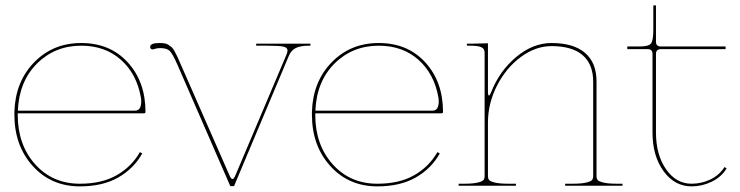

<svg xmlns="http://www.w3.org/2000/svg" viewBox="-20 -680 2711 703"><path d="M32.7 -259.8V-270.5Q36.1 -380.9 105 -451.7Q173.8 -522.5 277.3 -522.5Q383.3 -522.5 448 -451.4Q512.7 -380.4 512.7 -270Q512.7 -265.1 507.3 -265.1H44.9V-259.8Q44.9 -149.9 108.6 -78.6Q172.4 -7.3 272.5 -7.3Q353 -7.3 407.5 -38.6Q461.9 -69.8 492.2 -123L501 -118.2Q469.7 -62.5 412.6 -30Q355.5 2.4 272.5 2.4Q167.5 2.4 100.1 -72Q32.7 -146.5 32.7 -259.8ZM45.4 -274.9H474.6Q497.1 -274.9 497.1 -309.1Q497.1 -317.4 495.6 -324.2Q480.5 -409.7 422.6 -461.2Q364.7 -512.7 277.3 -512.7Q181.2 -512.7 115.5 -447.3Q49.8 -381.8 45.4 -274.9Z M529.8 -508.3Q529.8 -522.5 564 -522.5Q575.2 -522.5 583 -521.2Q590.8 -520 597.9 -515.1Q605 -510.3 609.1 -506.6Q613.3 -502.9 619.4 -491.9Q625.5 -481 628.9 -473.6Q632.3 -466.3 640.1 -448.2L819.3 -40Q825.7 -24.4 831.5 -24.4Q836.4 -24.4 842.8 -40L1028.3 -478.5Q1032.7 -488.3 1032.7 -494.6Q1032.7 -506.3 1016.8 -509.5Q1001 -512.7 958 -512.7H918V-520H1116.7V-512.7H1111.3Q1080.1 -512.7 1063 -504.2Q1045.9 -495.6 1037.6 -475.6L836.9 1.5H823.2L628.9 -444.8Q611.8 -483.4 601.3 -493.7Q590.8 -503.9 566.4 -503.9Q554.7 -503.9 543 -500Q541 -499 539.6 -499Q529.8 -499 529.8 -508.3Z M1122.1 -259.8V-270.5Q1125.5 -380.9 1194.3 -451.7Q1263.2 -522.5 1366.7 -522.5Q1472.7 -522.5 1537.4 -451.4Q1602.1 -380.4 1602.1 -270Q1602.1 -265.1 1596.7 -265.1H1134.3V-259.8Q1134.3 -149.9 1198 -78.6Q1261.7 -7.3 1361.8 -7.3Q1442.4 -7.3 1496.8 -38.6Q1551.3 -69.8 1581.5 -123L1590.3 -118.2Q1559.1 -62.5 1502 -30Q1444.8 2.4 1361.8 2.4Q1256.8 2.4 1189.5 -72Q1122.1 -146.5 1122.1 -259.8ZM1134.8 -274.9H1564Q1586.4 -274.9 1586.4 -309.1Q1586.4 -317.4 1585 -324.2Q1569.8 -409.7 1512 -461.2Q1454.1 -512.7 1366.7 -512.7Q1270.5 -512.7 1204.8 -447.3Q1139.2 -381.8 1134.8 -274.9Z M1659.2 0V-7.3H1679.2Q1711.4 -7.3 1728.8 -11.5Q1746.1 -15.6 1750.2 -21Q1754.4 -26.4 1754.4 -35.2V-487.3Q1754.4 -501.5 1742.4 -507.1Q1730.5 -512.7 1701.7 -512.7H1689.5V-520H1701.7L1766.6 -521.5V-345.7Q1766.6 -330.1 1770.5 -330.1Q1773.4 -330.1 1778.3 -342.3Q1808.6 -419.9 1869.9 -471.2Q1931.2 -522.5 1999.5 -522.5Q2079.6 -522.5 2121.8 -486.6Q2164.1 -450.7 2164.1 -382.3V-35.2Q2164.1 -26.4 2168.2 -21Q2172.4 -15.6 2189.7 -11.5Q2207 -7.3 2239.3 -7.3H2259.3V0H2049.3V-7.3H2076.7Q2108.9 -7.3 2126.2 -11.5Q2143.6 -15.6 2147.7 -21Q2151.9 -26.4 2151.9 -35.2V-380.9Q2151.9 -444.8 2113.3 -478Q2074.7 -511.2 1999.5 -511.2Q1941.4 -511.2 1887.5 -471.7Q1833.5 -432.1 1800 -366.9Q1766.6 -301.8 1766.6 -231V-35.2Q1766.6 -26.4 1770.8 -21Q1774.9 -15.6 1792.2 -11.5Q1809.6 -7.3 1841.8 -7.3H1869.1V0Z M2276.9 -500V-509.8H2321.8Q2354.5 -509.8 2363.3 -520.5Q2372.1 -531.2 2372.1 -571.3V-660.2H2381.8V-526.9Q2381.8 -509.8 2399.9 -509.8H2636.7V-500H2399.9Q2381.8 -500 2381.8 -482.4V-194.8Q2381.8 -113.3 2418.7 -60.3Q2455.6 -7.3 2512.2 -7.3Q2548.3 -7.3 2581.1 -22.9Q2613.8 -38.6 2632.8 -68.4L2640.6 -63.5Q2620.6 -31.2 2585.4 -14.4Q2550.3 2.4 2512.2 2.4Q2450.2 2.4 2409.7 -53.2Q2369.1 -108.9 2369.1 -194.8V-482.4Q2369.1 -500 2351.6 -500Z"/></svg>

Font: Znikomit
Style: Regular
Weight: 100
Designer: gluk
Foundry: gluk
Version: Version 0.53